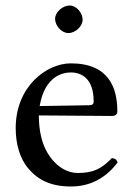

<svg xmlns="http://www.w3.org/2000/svg" viewBox="-20 -667 487 697"><path d="M180 -599C180 -573 204 -547 228 -547C256 -547 280 -573.9 280 -595C280 -619 259 -647 232 -647C208 -647 180 -623 180 -599ZM124 -282C143 -395 213 -404 237 -404C275 -404 320 -383 320 -299C320 -290 316 -285.2 305 -285ZM386 -93C349 -55 320 -39 262 -39C226 -39 184 -60 153 -111C133 -144 121 -190 121 -248L387 -246C399 -246 406 -252 406 -263C406 -347 376 -437 237 -437C150 -437 37 -354 37 -202C37 -146 51 -92 84 -54C118 -14 165 10 237 10C313 10 367 -25 407 -77C404 -87 398 -92 386 -93Z"/></svg>

Font: Libertinus Math
Style: Regular
Weight: 400
Designer: Philipp H. Poll
Foundry: Khaled Hosny
Version: Version 6.2